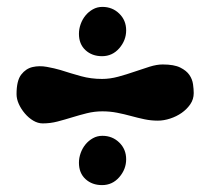

<svg xmlns="http://www.w3.org/2000/svg" viewBox="-20 -624 599 557"><path d="M104 -266Q126 -266 147 -271.5Q168 -277 189 -283.5Q210 -290 232 -295.5Q254 -301 277 -301Q299 -301 319.5 -297Q340 -293 360 -287.5Q380 -282 399 -278Q418 -274 438 -274Q455 -274 473.5 -280Q492 -286 507 -296.5Q522 -307 532 -321.5Q542 -336 542 -354Q542 -365 540 -379.5Q538 -394 529.5 -406.5Q521 -419 503 -428Q485 -437 452 -437Q435 -437 414 -430.5Q393 -424 370 -416Q347 -408 323 -401.5Q299 -395 276 -395Q244 -395 215 -403Q186 -411 155 -421Q138 -426 116 -430Q94 -434 74.5 -429.5Q55 -425 41.5 -407.5Q28 -390 28 -351Q28 -337 34.5 -322.5Q41 -308 52 -295Q63 -282 76.5 -274Q90 -266 104 -266ZM277 -604Q306 -604 326 -584.5Q346 -565 346 -536Q346 -507 326 -484Q306 -461 276 -461Q247 -461 228 -478.5Q209 -496 209 -526Q209 -540 214 -554Q219 -568 228 -579Q237 -590 249.5 -597Q262 -604 277 -604ZM277 -230Q306 -230 326 -210.5Q346 -191 346 -162Q346 -133 326 -110Q306 -87 276 -87Q247 -87 228 -104.5Q209 -122 209 -152Q209 -166 214 -180Q219 -194 228 -205Q237 -216 249.5 -223Q262 -230 277 -230Z"/></svg>

Font: r_Neptun CAT
Style: Regular
Weight: 400
Foundry: Peter Wiegel, CAT-Fonts
Version: Version 1.000;June 8, 2024;FontCreator 14.0.0.2814 32-bit